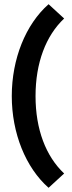

<svg xmlns="http://www.w3.org/2000/svg" viewBox="-20 -770 344 913"><path d="M211 123 285 55C198 -27 149 -155 149 -313C149 -471 198 -600 285 -682L211 -750C102 -654 36 -490 36 -313C36 -137 102 27 211 123Z"/></svg>

Font: MV Cash SemiBold
Style: Regular
Weight: 600
Designer: Rodrigo Fuenzalida
Foundry: fragTYPE
Version: Version 1.100;Glyphs 3.1.2 (3151)